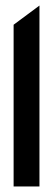

<svg xmlns="http://www.w3.org/2000/svg" viewBox="-20 -671 192 691"><path d="M29 0H122V-651L29 -582Z"/></svg>

Font: Charger Sport
Style: BdExt
Weight: 700
Designer: Jasper
Foundry: Cannot Into Space Fonts
Version: Version 1.1